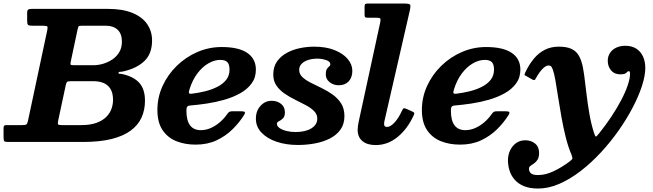

<svg xmlns="http://www.w3.org/2000/svg" viewBox="-65 -800 3682 1082"><path d="M402 0Q496.5 0 563 -16.5Q629.5 -33 671.2 -63.8Q713 -94.5 732.5 -137.2Q752 -180 752 -232.5Q752 -295.5 722 -330.8Q692 -366 631 -381Q617 -384.5 610 -384.2Q603 -384 603 -389.5Q603 -395.5 611 -395.2Q619 -395 634 -398.5Q709 -416.5 750.5 -457.8Q792 -499 792 -572.5Q792 -622.5 765.2 -662.8Q738.5 -703 683 -726.5Q627.5 -750 542 -750H114.5Q100 -750 94 -746.2Q88 -742.5 88 -727V-682.5Q88 -664 93.5 -659.5Q99 -655 117 -655H174Q197 -655 201 -651.2Q205 -647.5 201.5 -630.5L92.5 -118.5Q89 -103 83.8 -99Q78.5 -95 59.5 -95H-28.5Q-39 -95 -42 -91Q-45 -87 -45 -77V-25.5Q-45 -7.5 -40 -3.8Q-35 0 -18 0ZM392 -95H283.5Q265 -95 262.2 -99.5Q259.5 -104 262.5 -118.5L305.5 -320Q308.5 -334 313.2 -338.2Q318 -342.5 334.5 -342.5H462Q495 -342.5 519.8 -331.8Q544.5 -321 558.2 -297.8Q572 -274.5 572 -237.5Q572 -211.5 563 -186.2Q554 -161 533.2 -140.5Q512.5 -120 478 -107.5Q443.5 -95 392 -95ZM349 -432.5Q333.5 -432.5 332.5 -437.5Q331.5 -442.5 334 -454L372.5 -635.5Q375.5 -648 378 -651.5Q380.5 -655 396 -655H532Q574 -655 598 -632.2Q622 -609.5 622 -565Q622 -531.5 607.5 -506.8Q593 -482 568.8 -465.5Q544.5 -449 516.8 -440.8Q489 -432.5 462 -432.5Z M822 -180Q822 -110 851 -67Q880 -24 928.5 -4.5Q977 15 1037 15Q1104 15 1155.5 -9.2Q1207 -33.5 1245.2 -71.2Q1283.5 -109 1309.5 -150.5Q1318 -164 1314.5 -168.5Q1311 -173 1292.5 -173H1247Q1233 -173 1228 -170Q1223 -167 1217.5 -160Q1199.5 -133.5 1175.5 -112.5Q1151.5 -91.5 1123.8 -79Q1096 -66.5 1066.5 -66.5Q1026.5 -66.5 1006 -93.8Q985.5 -121 985.5 -176.5Q985.5 -192 989.8 -198.2Q994 -204.5 1007.5 -205.5Q1050.5 -209 1100.8 -216.5Q1151 -224 1199.8 -238Q1248.5 -252 1288.8 -274.5Q1329 -297 1353 -329.8Q1377 -362.5 1377 -407.5Q1377 -469 1328.2 -502Q1279.5 -535 1184 -535Q1112.5 -535 1047.2 -506.8Q982 -478.5 931.2 -429Q880.5 -379.5 851.2 -315.5Q822 -251.5 822 -180ZM1017 -272Q1002 -270 1000 -275.8Q998 -281.5 1003 -297Q1019.5 -349.5 1047.5 -386.5Q1075.5 -423.5 1109.5 -443Q1143.5 -462.5 1176.5 -462.5Q1204 -462.5 1216.2 -449.8Q1228.5 -437 1228.5 -408Q1228.5 -374 1209.8 -350.2Q1191 -326.5 1160 -310.8Q1129 -295 1091.8 -285.8Q1054.5 -276.5 1017 -272Z M1723 -131.5Q1723 -97.5 1689.8 -76.8Q1656.5 -56 1600 -56Q1574 -56 1550.2 -61.8Q1526.5 -67.5 1511 -78Q1495.5 -88.5 1495.5 -102.5Q1495.5 -111.5 1506.8 -116.8Q1518 -122 1529.2 -132.5Q1540.5 -143 1540.5 -167Q1540.5 -197 1519 -214.5Q1497.5 -232 1466 -232Q1429 -232 1403 -203.5Q1377 -175 1377 -131Q1377 -86 1408.5 -52.8Q1440 -19.5 1493.5 -1.2Q1547 17 1614 17Q1663.5 17 1710.2 8.2Q1757 -0.5 1794.5 -19.8Q1832 -39 1854 -70Q1876 -101 1876 -145.5Q1876 -188 1857.5 -217Q1839 -246 1810 -266.8Q1781 -287.5 1748.5 -303.2Q1716 -319 1687 -333.5Q1658 -348 1639.5 -365.2Q1621 -382.5 1621 -406Q1621 -427 1635.5 -441.2Q1650 -455.5 1673.2 -462.5Q1696.5 -469.5 1723 -469.5Q1747 -469.5 1771.8 -461.8Q1796.5 -454 1796.5 -438.5Q1796.5 -430.5 1790.2 -425.8Q1784 -421 1777.5 -411.5Q1771 -402 1771 -380Q1771 -354 1792.8 -336.8Q1814.5 -319.5 1844 -319.5Q1879.5 -319.5 1900 -341.5Q1920.5 -363.5 1920.5 -401Q1920.5 -436.5 1894.5 -467.5Q1868.5 -498.5 1820.2 -517.8Q1772 -537 1705.5 -537Q1665 -537 1624.2 -528.5Q1583.5 -520 1549.8 -501.2Q1516 -482.5 1495.5 -452.8Q1475 -423 1475 -380Q1475 -343.5 1493 -317.5Q1511 -291.5 1539.2 -272.2Q1567.5 -253 1599.2 -237.5Q1631 -222 1659 -207Q1687 -192 1705 -174Q1723 -156 1723 -131.5Z M2245 -743Q2250 -765.5 2246.5 -772.8Q2243 -780 2213.5 -780H2007.5Q1996 -780 1992.8 -776.5Q1989.5 -773 1989.5 -761V-717.5Q1989.5 -706 1993.5 -703Q1997.5 -700 2009.5 -700H2056Q2076.5 -700 2078.8 -694.5Q2081 -689 2077.5 -673L1956 -112.5Q1954 -103 1952.2 -90.5Q1950.5 -78 1950.5 -68.5Q1950.5 -27.5 1977.2 -5Q2004 17.5 2052 17.5Q2120.5 17.5 2176.2 -28.5Q2232 -74.5 2266.5 -150.5Q2271 -161 2269 -164.5Q2267 -168 2256.5 -172.5L2225.5 -186.5Q2212.5 -192 2208.8 -189.2Q2205 -186.5 2199.5 -174.5Q2181 -134 2158 -109.2Q2135 -84.5 2115.5 -84.5Q2099.5 -84.5 2099.5 -101Q2099.5 -105 2100.2 -110.5Q2101 -116 2102 -120Z M2312.5 -180Q2312.5 -110 2341.5 -67Q2370.5 -24 2419 -4.5Q2467.5 15 2527.5 15Q2594.5 15 2646 -9.2Q2697.5 -33.5 2735.8 -71.2Q2774 -109 2800 -150.5Q2808.5 -164 2805 -168.5Q2801.5 -173 2783 -173H2737.5Q2723.5 -173 2718.5 -170Q2713.5 -167 2708 -160Q2690 -133.5 2666 -112.5Q2642 -91.5 2614.2 -79Q2586.5 -66.5 2557 -66.5Q2517 -66.5 2496.5 -93.8Q2476 -121 2476 -176.5Q2476 -192 2480.2 -198.2Q2484.5 -204.5 2498 -205.5Q2541 -209 2591.2 -216.5Q2641.5 -224 2690.2 -238Q2739 -252 2779.2 -274.5Q2819.5 -297 2843.5 -329.8Q2867.5 -362.5 2867.5 -407.5Q2867.5 -469 2818.8 -502Q2770 -535 2674.5 -535Q2603 -535 2537.8 -506.8Q2472.5 -478.5 2421.8 -429Q2371 -379.5 2341.8 -315.5Q2312.5 -251.5 2312.5 -180ZM2507.5 -272Q2492.5 -270 2490.5 -275.8Q2488.5 -281.5 2493.5 -297Q2510 -349.5 2538 -386.5Q2566 -423.5 2600 -443Q2634 -462.5 2667 -462.5Q2694.5 -462.5 2706.8 -449.8Q2719 -437 2719 -408Q2719 -374 2700.2 -350.2Q2681.5 -326.5 2650.5 -310.8Q2619.5 -295 2582.2 -285.8Q2545 -276.5 2507.5 -272Z M3431 -381Q3450 -381 3458 -385.5Q3466 -390 3469.5 -394.5Q3473 -399 3478.5 -399Q3485.5 -399 3485.5 -384Q3485.5 -358 3472.5 -319.5Q3459.5 -281 3435.8 -235.8Q3412 -190.5 3380 -142.2Q3348 -94 3310.5 -47.5Q3297.5 -31.5 3293.5 -30.2Q3289.5 -29 3282 -52.5Q3266 -103 3256 -161.2Q3246 -219.5 3239.5 -276Q3233 -332.5 3226.8 -379Q3220.5 -425.5 3211.5 -452.5Q3203.5 -479 3189.2 -497.8Q3175 -516.5 3150 -526.8Q3125 -537 3083.5 -537Q3040.5 -537 3006 -519.8Q2971.5 -502.5 2944.5 -470.5Q2917.5 -438.5 2896 -393.5Q2891.5 -384 2890.8 -380Q2890 -376 2900.5 -371.5L2936.5 -351Q2945.5 -347.5 2948.5 -349.8Q2951.5 -352 2955.5 -360Q2975 -395 2993.5 -413Q3012 -431 3025 -431Q3038 -431 3042.5 -423.8Q3047 -416.5 3050 -408.5Q3057.5 -389 3064.8 -348Q3072 -307 3080.2 -253Q3088.5 -199 3099 -140.2Q3109.5 -81.5 3123.2 -26.5Q3137 28.5 3155.5 71.5Q3161.5 88 3160.8 93Q3160 98 3147 108.5Q3100.5 143.5 3054.8 165Q3009 186.5 2967 186.5Q2939 186.5 2927.5 177Q2916 167.5 2916 150.5Q2916 140.5 2924.8 134.5Q2933.5 128.5 2944.8 120.8Q2956 113 2964.5 99.5Q2973 86 2973 62Q2973 27 2950.2 8.8Q2927.5 -9.5 2895.5 -9.5Q2866 -9.5 2844 6Q2822 21.5 2809.8 47.2Q2797.5 73 2797.5 103.5Q2797.5 132 2806.2 160.5Q2815 189 2834.8 212Q2854.5 235 2887.2 248.8Q2920 262.5 2967.5 262.5Q3026.5 262.5 3087.2 236Q3148 209.5 3207.2 163.8Q3266.5 118 3320.8 59.5Q3375 1 3420.8 -64Q3466.5 -129 3500.2 -193.5Q3534 -258 3552.8 -315.8Q3571.5 -373.5 3571.5 -417.5Q3571.5 -453 3558.8 -481.2Q3546 -509.5 3520.8 -525.8Q3495.5 -542 3459 -542Q3429.5 -542 3407.2 -531.2Q3385 -520.5 3372.5 -501.5Q3360 -482.5 3360 -457.5Q3360 -425.5 3378.8 -403.2Q3397.5 -381 3431 -381Z"/></svg>

Font: Besley
Style: Bold Italic
Weight: 700
Italic angle: -13°
Designer: Owen Earl
Foundry: indestructible type*
Version: Version 2.001